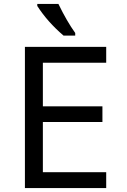

<svg xmlns="http://www.w3.org/2000/svg" viewBox="-20 -951 640 971"><path d="M517.1 0H106V-713.9H517.1V-633.8H196.8V-413.1H498V-334H196.8V-80.1H517.1ZM360.4 -771H301.3Q220.2 -840.3 168.5 -920.9V-931.2H275.4Q317.4 -844.2 360.4 -784.2Z"/></svg>

Font: Droid Sans Mono
Style: Regular
Weight: 400
Monospace: yes
Foundry: Ascender Corporation
Version: Version 1.00 build 112